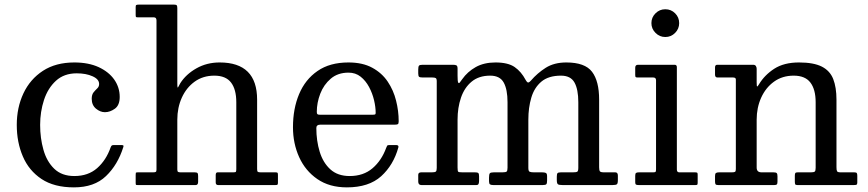

<svg xmlns="http://www.w3.org/2000/svg" viewBox="-20 -800 3751 830"><path d="M52.5 -260C52.5 -210 61.2 -164.6 78.8 -123.8C96.2 -82.9 123.2 -50.4 159.5 -26.2C195.8 -2.1 242.5 10 299.5 10C358.2 10 404.4 -6.2 438.2 -38.8C472.1 -71.2 497 -113 513 -164C514.3 -167.7 514.4 -170.1 513.2 -171.2C512.1 -172.4 508.8 -173 503.5 -173H472.5C467.8 -173 464.7 -172.2 463 -170.8C461.3 -169.2 459.8 -166.8 458.5 -163.5C445.5 -126.2 426 -96.1 400 -73.2C374 -50.4 341.2 -39 301.5 -39C265.2 -39 236.2 -49.5 214.5 -70.5C192.8 -91.5 177.2 -118.8 167.8 -152.5C158.2 -186.2 153.5 -222 153.5 -260C153.5 -298 159.1 -334 170.2 -368C181.4 -402 198.7 -429.7 222 -451C245.3 -472.3 275.2 -483 311.5 -483C338.5 -483 361.4 -478.8 380.2 -470.2C399.1 -461.8 408.5 -450.7 408.5 -437C408.5 -429.3 405.8 -423 400.5 -418C395.2 -413 389.8 -407.2 384.5 -400.8C379.2 -394.2 376.5 -385 376.5 -373C376.5 -354.7 382.7 -340.4 395 -330.2C407.3 -320.1 420.2 -315 433.5 -315C448.2 -315 462.5 -320 476.5 -330C490.5 -340 497.5 -357 497.5 -381C497.5 -408.3 489.7 -433.2 474 -455.8C458.3 -478.2 435.8 -496.2 406.5 -509.8C377.2 -523.2 342.2 -530 301.5 -530C247.8 -530 202.5 -517.9 165.5 -493.8C128.5 -469.6 100.4 -437.1 81.2 -396.2C62.1 -355.4 52.5 -310 52.5 -260Z M645.5 -725C652.8 -725 656.5 -720.5 656.5 -711.5V-67C656.5 -61.7 655.5 -58.3 653.5 -57C651.5 -55.7 647.7 -55 642 -55H576C570.7 -55 567.8 -54.3 567.2 -53C566.8 -51.7 566.5 -48.5 566.5 -43.5V-9.5C566.5 -4.5 567 -1.7 568 -1C569 -0.3 571.8 0 576.5 0H826C833 0 836.5 -4.7 836.5 -14V-39C836.5 -45.7 835.5 -50 833.5 -52C831.5 -54 827.3 -55 821 -55H760.5C755.2 -55 751.5 -55.8 749.5 -57.2C747.5 -58.8 746.5 -62.2 746.5 -67.5V-283C746.5 -317.3 753 -348.9 766 -377.8C779 -406.6 797.5 -429.7 821.5 -447C845.5 -464.3 873.8 -473 906.5 -473C939.5 -473 963.6 -463.1 978.8 -443.2C993.9 -423.4 1001.5 -395 1001.5 -358V-69.5C1001.5 -63.2 1000.9 -59.2 999.8 -57.5C998.6 -55.8 995 -55 989 -55H920.5C915.2 -55 912.5 -51 912.5 -43V-11.5C912.5 -3.8 916 0 923 0H1170C1174.7 0 1177.8 -0.5 1179.2 -1.5C1180.8 -2.5 1181.5 -5.3 1181.5 -10V-44C1181.5 -48.7 1180.9 -51.7 1179.8 -53C1178.6 -54.3 1175.7 -55 1171 -55H1107C1100.3 -55 1096.1 -55.8 1094.2 -57.5C1092.4 -59.2 1091.5 -63.2 1091.5 -69.5V-369C1091.5 -476.3 1037.5 -530 929.5 -530C892.5 -530 859 -521.5 829 -504.5C799 -487.5 775.8 -466.2 759.5 -440.5C756.5 -435.5 754 -430.8 752 -426.5C750 -422.2 748.6 -420.7 747.8 -422C746.9 -423.3 746.5 -429.7 746.5 -441V-764C746.5 -770.3 745.8 -774.6 744.2 -776.8C742.8 -778.9 739 -780 733 -780H579C574 -780 570.7 -779.4 569 -778.2C567.3 -777.1 566.5 -774.2 566.5 -769.5V-736C566.5 -730.7 567 -727.5 568 -726.5C569 -725.5 572.2 -725 577.5 -725Z M1246.5 -250C1246.5 -203.3 1255.4 -160.2 1273.2 -120.8C1291.1 -81.2 1317.3 -49.6 1352 -25.8C1386.7 -1.9 1429.2 10 1479.5 10C1542.8 10 1592.2 -6.1 1627.8 -38.2C1663.2 -70.4 1688 -111.8 1702 -162.5C1704 -169.5 1700.7 -173 1692 -173H1663C1658 -173 1654.8 -171.9 1653.5 -169.8C1652.2 -167.6 1650.8 -164.7 1649.5 -161C1636.2 -124.3 1616.4 -94.8 1590.2 -72.5C1564.1 -50.2 1531.2 -39 1491.5 -39C1457.2 -39 1429.4 -48.6 1408.2 -67.8C1387.1 -86.9 1371.7 -112.3 1362 -144C1352.3 -175.7 1347.5 -209.8 1347.5 -246.5C1347.5 -256.2 1353 -261 1364 -261H1685.5C1692.5 -261 1697.2 -261.8 1699.8 -263.2C1702.2 -264.8 1703.5 -268.8 1703.5 -275.5C1703.5 -305.2 1699.8 -335 1692.2 -365C1684.8 -395 1672.7 -422.4 1656 -447.2C1639.3 -472.1 1617.1 -492.1 1589.2 -507.2C1561.4 -522.4 1527.2 -530 1486.5 -530C1432.8 -530 1388.2 -517.8 1352.8 -493.2C1317.2 -468.8 1290.7 -435.4 1273 -393.2C1255.3 -351.1 1246.5 -303.3 1246.5 -250ZM1363.5 -304C1357.5 -304 1353.7 -304.8 1352 -306.5C1350.3 -308.2 1349.5 -311.5 1349.5 -316.5C1349.5 -342.8 1354.5 -369 1364.5 -395C1374.5 -421 1389.7 -442.7 1410 -460C1430.3 -477.3 1455.8 -486 1486.5 -486C1506.8 -486 1524.3 -480.2 1539 -468.5C1553.7 -456.8 1565.8 -441.9 1575.5 -423.8C1585.2 -405.6 1592.3 -386.6 1597 -366.8C1601.7 -346.9 1604 -328.7 1604 -312C1604 -308.7 1603.2 -306.5 1601.8 -305.5C1600.2 -304.5 1596.2 -304 1589.5 -304Z M1788 -15C1788 -5 1792.7 0 1802 0H2039C2044.3 0 2047.7 -1.8 2049 -5.5C2050.3 -9.2 2051 -13.3 2051 -18V-38C2051 -45.7 2049.8 -50.4 2047.2 -52.2C2044.8 -54.1 2040 -55 2033 -55H1979C1968.7 -55 1962.6 -55.9 1960.8 -57.8C1958.9 -59.6 1958 -65.7 1958 -76V-283C1958 -317.3 1962.9 -348.9 1972.8 -377.8C1982.6 -406.6 1997.9 -429.7 2018.8 -447C2039.6 -464.3 2066.3 -473 2099 -473C2127 -473 2146.5 -463.1 2157.5 -443.2C2168.5 -423.4 2174 -395 2174 -358V-75C2174 -66 2172.7 -60.4 2170 -58.2C2167.3 -56.1 2161.3 -55 2152 -55H2115C2105.7 -55 2099.8 -53.6 2097.5 -50.8C2095.2 -47.9 2094 -41.7 2094 -32V-17C2094 -9.7 2095.4 -5 2098.2 -3C2101.1 -1 2106 0 2113 0H2326C2334.7 0 2340 -1.3 2342 -4C2344 -6.7 2345 -12 2345 -20V-38C2345 -46 2343.2 -50.8 2339.5 -52.5C2335.8 -54.2 2330.3 -55 2323 -55H2288C2279.7 -55 2273.6 -55.8 2269.8 -57.5C2265.9 -59.2 2264 -64.7 2264 -74V-283C2264 -317.3 2268.2 -348.9 2276.8 -377.8C2285.2 -406.6 2299.8 -429.7 2320.2 -447C2340.8 -464.3 2369 -473 2405 -473C2433 -473 2452.5 -463.1 2463.5 -443.2C2474.5 -423.4 2480 -395 2480 -358V-75C2480 -65.7 2478.6 -60 2475.8 -58C2472.9 -56 2466.7 -55 2457 -55H2405C2397.3 -55 2392.4 -53.8 2390.2 -51.5C2388.1 -49.2 2387 -44 2387 -36V-22C2387 -11.7 2388.8 -5.4 2392.2 -3.2C2395.8 -1.1 2402.3 0 2412 0H2628C2637.7 0 2643.9 -1.2 2646.8 -3.5C2649.6 -5.8 2651 -12 2651 -22V-41C2651 -50.3 2647.3 -55 2640 -55H2591C2581.7 -55 2575.8 -56.4 2573.5 -59.2C2571.2 -62.1 2570 -68 2570 -77V-369C2570 -422.7 2559.8 -462.9 2539.2 -489.8C2518.8 -516.6 2481.7 -530 2428 -530C2393 -530 2363.4 -522.3 2339.2 -507C2315.1 -491.7 2293.7 -473.2 2275 -451.5C2270.7 -446.5 2266.9 -443.8 2263.8 -443.2C2260.6 -442.8 2256.7 -446.7 2252 -455C2239.7 -478.3 2224 -496.7 2205 -510C2186 -523.3 2158.3 -530 2122 -530C2088.7 -530 2060.2 -523.3 2036.5 -510C2012.8 -496.7 1993.3 -479.2 1978 -457.5C1974 -451.5 1970.5 -446.8 1967.5 -443.2C1964.5 -439.8 1962.2 -439.9 1960.5 -443.8C1958.8 -447.6 1958 -457.3 1958 -473V-503C1958 -510.7 1956.5 -515.4 1953.5 -517.2C1950.5 -519.1 1945.3 -520 1938 -520H1807C1798.7 -520 1793.4 -518.7 1791.2 -516C1789.1 -513.3 1788 -507.7 1788 -499V-483C1788 -475 1789.2 -470 1791.8 -468C1794.2 -466 1799.7 -465 1808 -465H1849C1855.7 -465 1860.5 -464.2 1863.5 -462.5C1866.5 -460.8 1868 -456.3 1868 -449V-74C1868 -65.7 1866.7 -60.4 1864 -58.2C1861.3 -56.1 1855.7 -55 1847 -55H1801C1792.3 -55 1788 -51.3 1788 -44Z M2796 -700C2796 -683.7 2801.9 -669.6 2813.8 -657.8C2825.6 -645.9 2839.7 -640 2856 -640C2872.7 -640 2886.8 -645.9 2898.5 -657.8C2910.2 -669.6 2916 -683.7 2916 -700C2916 -716.7 2910.2 -730.8 2898.5 -742.5C2886.8 -754.2 2872.7 -760 2856 -760C2839.7 -760 2825.6 -754.2 2813.8 -742.5C2801.9 -730.8 2796 -716.7 2796 -700ZM2804 -465C2812 -465 2816 -461 2816 -453V-69C2816 -63.7 2815.5 -60 2814.5 -58C2813.5 -56 2810.2 -55 2804.5 -55H2742.5C2736.5 -55 2732.2 -54.2 2729.8 -52.5C2727.2 -50.8 2726 -46.7 2726 -40V-12C2726 -6.7 2727.2 -3.3 2729.5 -2C2731.8 -0.7 2735.8 0 2741.5 0H2986.5C2991.2 0 2993.9 -0.8 2994.8 -2.5C2995.6 -4.2 2996 -7.3 2996 -12V-45C2996 -49.7 2995.2 -52.5 2993.5 -53.5C2991.8 -54.5 2988.7 -55 2984 -55H2916.5C2909.5 -55 2906 -59 2906 -67V-509.5C2906 -516.5 2902.8 -520 2896.5 -520H2738C2730 -520 2726 -515.7 2726 -507V-477C2726 -472 2726.5 -468.8 2727.5 -467.2C2728.5 -465.8 2731.5 -465 2736.5 -465Z M3149 -465C3157 -465 3161 -462.2 3161 -456.5V-69C3161 -62.7 3159.8 -58.8 3157.5 -57.2C3155.2 -55.8 3150.7 -55 3144 -55H3089C3082.7 -55 3078.1 -54.1 3075.2 -52.2C3072.4 -50.4 3071 -46 3071 -39V-16C3071 -9.7 3071.8 -5.4 3073.5 -3.2C3075.2 -1.1 3079 0 3085 0H3327C3332.7 0 3336.4 -1 3338.2 -3C3340.1 -5 3341 -9 3341 -15V-38C3341 -45.3 3339.8 -50 3337.2 -52C3334.8 -54 3330.2 -55 3323.5 -55H3272C3258 -55 3251 -61.8 3251 -75.5V-283C3251 -317.3 3257.5 -348.9 3270.5 -377.8C3283.5 -406.6 3302 -429.7 3326 -447C3350 -464.3 3378.3 -473 3411 -473C3444 -473 3468.1 -463.1 3483.2 -443.2C3498.4 -423.4 3506 -395 3506 -358V-74.5C3506 -65.8 3504.7 -60.4 3502 -58.2C3499.3 -56.1 3494 -55 3486 -55H3428.5C3423.2 -55 3419.8 -54 3418.2 -52C3416.8 -50 3416 -46.2 3416 -40.5V-15.5C3416 -10.2 3416.5 -6.2 3417.5 -3.8C3418.5 -1.2 3421.7 0 3427 0H3670.5C3676.2 0 3680.2 -0.5 3682.5 -1.5C3684.8 -2.5 3686 -5.7 3686 -11V-40C3686 -45.7 3685.2 -49.6 3683.8 -51.8C3682.2 -53.9 3678.7 -55 3673 -55H3614C3605.3 -55 3600.2 -56.6 3598.5 -59.8C3596.8 -62.9 3596 -68.8 3596 -77.5V-369C3596 -404.7 3591.3 -434.4 3582 -458.2C3572.7 -482.1 3556.2 -500 3532.8 -512C3509.2 -524 3476.3 -530 3434 -530C3390.7 -530 3355 -520.9 3327 -502.8C3299 -484.6 3277 -462.2 3261 -435.5C3257.7 -430.2 3255.2 -427 3253.5 -426C3251.8 -425 3251 -431 3251 -444V-502.5C3251 -507.2 3249.8 -511.2 3247.5 -514.8C3245.2 -518.2 3241.2 -520 3235.5 -520H3080.5C3074.2 -520 3071 -516.2 3071 -508.5V-477.5C3071 -469.2 3074.5 -465 3081.5 -465Z"/></svg>

Font: Besley*
Style: Regular
Weight: 400
Designer: Owen Earl
Foundry: indestructible type*
Version: Version 3.000; ttfautohint (v1.8.3)